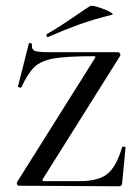

<svg xmlns="http://www.w3.org/2000/svg" viewBox="-20 -651 492 673"><path d="M312 -446Q315 -451 314.5 -452.5Q314 -454 307 -454Q213 -454 168.5 -446Q124 -438 101 -416.5Q78 -395 55 -345Q54 -344 51 -344Q48 -344 45 -345.5Q42 -347 43 -348L81 -498Q81 -500 85 -500Q88 -500 90.5 -498.5Q93 -497 92 -496Q90 -479 100.5 -473.5Q111 -468 150 -468H394Q398 -468 400.5 -463.5Q403 -459 401 -455L131 -25Q128 -20 129 -18Q130 -16 136 -16H259Q325 -16 356.5 -41.5Q388 -67 408 -135Q409 -137 414.5 -137Q420 -137 420 -134L408 -8Q408 -5 405.5 -1.5Q403 2 399 2L46 0Q42 0 40 -4.5Q38 -9 40 -13ZM148 -521Q144 -521 143 -525.5Q142 -530 145 -532Q181 -552 248 -598Q280 -620 296 -630Q301 -633 324 -626Q347 -619 364 -610Q381 -601 372 -599Q310 -584 258.5 -565.5Q207 -547 150 -522Z"/></svg>

Font: Cormorant SC Medium
Style: Regular
Weight: 500
Designer: Christian Thalmann (Catharsis Fonts)
Version: Version 3.000